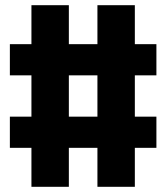

<svg xmlns="http://www.w3.org/2000/svg" viewBox="-20 -737 640 739"><path d="M101 -18V-168H18V-288H101V-447H18V-567H101V-717H245V-567H355V-717H499V-567H582V-447H499V-288H582V-168H499V-18H355V-168H245V-18ZM245 -288H355V-447H245Z"/></svg>

Font: Iosevka Aile Heavy
Style: Regular
Weight: 900
Designer: Belleve Invis
Foundry: Belleve Invis
Version: Version 31.1.0; ttfautohint (v1.8.4)